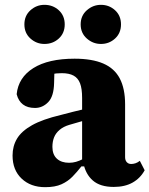

<svg xmlns="http://www.w3.org/2000/svg" viewBox="-20 -759 619 795"><path d="M167 16Q107 16 69.5 -19.5Q32 -55 32 -115Q32 -154 50.5 -185Q69 -216 112.5 -240.5Q156 -265 232 -283Q257 -290 282 -296Q307 -302 332 -308Q357 -314 381 -320V-276Q354 -267 324 -258.5Q294 -250 267 -242Q243 -235 227 -221.5Q211 -208 204 -190.5Q197 -173 197 -151Q197 -119 215.5 -102Q234 -85 266 -85Q281 -85 295 -89Q309 -93 324.5 -101Q340 -109 359 -121L364 -70H317Q299 -47 280 -27.5Q261 -8 234.5 4Q208 16 167 16ZM451 15Q395 15 364.5 -11.5Q334 -38 325 -85L320 -87V-353Q320 -392 311.5 -414Q303 -436 284.5 -446Q266 -456 236 -456Q214 -456 192.5 -452Q171 -448 147 -441L206 -490L204 -416Q203 -360 179.5 -336Q156 -312 125 -312Q94 -312 75 -326.5Q56 -341 49 -369Q56 -438 118 -477Q180 -516 289 -516Q361 -516 407.5 -496Q454 -476 476 -434Q498 -392 498 -327V-108Q498 -95 505 -87.5Q512 -80 523 -80Q532 -80 541 -83Q550 -86 559 -93L579 -54Q561 -21 529 -3Q497 15 451 15ZM164 -577Q131 -577 106 -599.5Q81 -622 81 -658Q81 -694 106 -716.5Q131 -739 164 -739Q199 -739 223.5 -716.5Q248 -694 248 -658Q248 -622 223.5 -599.5Q199 -577 164 -577ZM398 -577Q365 -577 339.5 -599.5Q314 -622 314 -658Q314 -694 339.5 -716.5Q365 -739 398 -739Q432 -739 456.5 -716.5Q481 -694 481 -658Q481 -622 456.5 -599.5Q432 -577 398 -577Z"/></svg>

Font: Source Serif 4 ExtraBold
Style: Regular
Weight: 800
Designer: Frank Grießhammer
Foundry: Adobe Systems Incorporated
Version: Version 4.004;hotconv 1.0.116;makeotfexe 2.5.65601